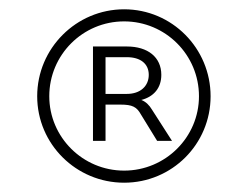

<svg xmlns="http://www.w3.org/2000/svg" viewBox="-20 -740 533 413"><path d="M247 -373C158 -373 86 -445 86 -533C86 -622 158 -694 247 -694C336 -694 408 -622 408 -533C408 -445 336 -373 247 -373ZM247 -720C144 -720 60 -636 60 -533C60 -430 144 -347 247 -347C350 -347 433 -430 433 -533C433 -636 350 -720 247 -720ZM253 -538H207V-617H253C282 -617 300 -603 300 -579C300 -555 282 -538 253 -538ZM180 -437H207V-515H239C265 -515 274 -510 283 -494L318 -437H350L307 -504C301 -514 294 -521 284 -525C311 -532 327 -551 327 -579C327 -617 298 -640 253 -640H180Z"/></svg>

Font: Gully
Style: Regular
Weight: 400
Designer: jaikishan Patel
Foundry: MagicType
Version: Version 1.000;Glyphs 3.2 (3242)